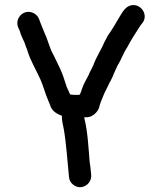

<svg xmlns="http://www.w3.org/2000/svg" viewBox="-20 -706 652 773"><path d="M380 -276C380 -279 381 -281 382 -284L386 -296C394 -314 399 -331 409 -348C416 -361 418 -369 426 -382C431 -391 435 -401 439 -411L449 -433C452 -440 455 -446 458 -450C470 -471 479 -497 493 -517C507 -544 524 -570 540 -595L548 -607L554 -614C578 -647 548 -691 510 -685C486 -681 474 -659 463 -641C448 -615 432 -588 415 -564C410 -555 405 -545 400 -536C387 -504 368 -478 356 -444C350 -430 340 -414 336 -402C328 -387 319 -372 313 -356C308 -345 307 -334 300 -324H282C277 -324 273 -324 269 -325C267 -325 265 -325 262 -326C259 -335 252 -347 249 -355L241 -379C234 -402 228 -417 218 -438C209 -455 201 -475 192 -491C179 -515 172 -547 160 -572C153 -588 148 -602 141 -619L137 -630C130 -648 105 -666 78 -655C60 -648 42 -623 53 -596L58 -585C61 -579 62 -574 63 -570C67 -559 74 -545 79 -534L84 -519C87 -513 89 -507 91 -500C103 -462 121 -433 137 -398C153 -367 161 -331 175 -299C178 -293 180 -288 181 -285C188 -260 205 -249 229 -240C229 -219 233 -205 237 -185C247 -128 251 -59 257 -2L258 8C259 20 265 30 275 38C307 63 351 36 347 -3L344 -33C343 -40 342 -46 341 -54C336 -113 333 -177 320 -228C320 -230 320 -232 319 -234H324C350 -231 375 -255 380 -276Z"/></svg>

Font: Electronic
Style: Blk
Weight: 900
Version: Version 1.011